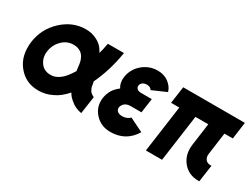

<svg xmlns="http://www.w3.org/2000/svg" viewBox="-52 -904 1701 1308"><g transform="rotate(30 799.0 -249.5)"><path d="M342 -511Q240 -511 158 -435Q77 -359 62 -250Q55 -195 65.5 -148.5Q76 -102 106 -64Q166 13 268 13Q324 13 374 -12Q401 -24 425 -43.5Q449 -63 471 -88Q479 -73 490 -61Q501 -49 514 -39Q531 -24 552 -14.5Q573 -5 599 0L619 -137Q608 -142 599.5 -148Q591 -154 585 -162Q580 -170 575.5 -181Q571 -192 570 -205Q569 -208 568 -215Q567 -222 565 -231Q592 -286 613 -353.5Q634 -421 647 -500H520Q516 -477 511.5 -456Q507 -435 501 -417Q499 -421 497 -425.5Q495 -430 492 -434Q471 -470 431 -490Q392 -511 342 -511ZM323 -378Q355 -378 378 -363Q401 -349 413 -317Q418 -306 421.5 -284.5Q425 -263 428 -231Q417 -214 407 -199.5Q397 -185 387 -174Q364 -147 336 -133Q325 -127 313 -124Q301 -121 287 -121Q236 -121 209 -158Q180 -197 188 -250Q196 -304 234 -341Q271 -378 323 -378Z M968 -323H884Q860 -323 850 -335Q841 -345 843 -358Q845 -373 856 -381Q869 -392 891 -392Q919 -392 930 -372L1040 -420Q1034 -441 1021.5 -457.5Q1009 -474 991 -487Q956 -512 908 -512Q840 -512 788 -467Q738 -423 729 -358Q723 -310 745 -278Q732 -268 720 -256Q708 -244 699 -230Q681 -200 675 -164Q665 -91 713 -39Q760 12 834 12Q956 12 1019 -92L911 -145Q888 -122 852 -121Q825 -121 811 -134Q800 -145 802 -164Q806 -181 819 -194Q836 -210 868 -210H952Z M1113 -500 1094 -367H1159L1108 0H1235L1286 -367H1387L1363 -192Q1352 -113 1397 -56Q1443 0 1519 0H1528L1547 -133H1537Q1514 -133 1500 -150Q1487 -168 1490 -192L1514 -367H1580L1598 -500Z"/></g></svg>

Font: Unageo
Style: Bold-Italic
Weight: 700
Designer: Richard Sepsi
Foundry: Richard Sepsi
Version: Version 2.000